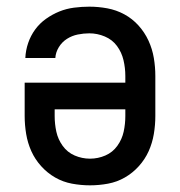

<svg xmlns="http://www.w3.org/2000/svg" viewBox="-20 -548 540 576"><path d="M250 8Q223 8 196 3Q169 -2 145.5 -15.5Q122 -29 103.5 -49.5Q85 -70 74 -94.5Q63 -119 58.5 -146Q54 -173 54 -200V-300H356V-320Q356 -344 350.5 -367.5Q345 -391 331 -410Q317 -429 294.5 -438.5Q272 -448 248 -448Q231 -448 213.5 -444.5Q196 -441 181 -431.5Q166 -422 156.5 -406.5Q147 -391 146 -374H56Q57 -397 64.5 -419Q72 -441 85.5 -459.5Q99 -478 118 -491.5Q137 -505 158 -513.5Q179 -522 202 -525Q225 -528 248 -528Q275 -528 302 -523Q329 -518 353 -505Q377 -492 395.5 -471.5Q414 -451 425.5 -426Q437 -401 441.5 -374Q446 -347 446 -320V-200Q446 -173 441.5 -146Q437 -119 426 -94.5Q415 -70 396.5 -49.5Q378 -29 354.5 -15.5Q331 -2 304 3Q277 8 250 8ZM250 -72Q274 -72 296 -81.5Q318 -91 332 -110.5Q346 -130 351 -153Q356 -176 356 -200V-220H144V-200Q144 -176 149 -153Q154 -130 168 -110.5Q182 -91 204 -81.5Q226 -72 250 -72Z"/></svg>

Font: Iosevka SS04 Medium
Style: Regular
Weight: 500
Monospace: yes
Designer: Belleve Invis
Foundry: Belleve Invis
Version: Version 19.0.0; ttfautohint (v1.8.4)